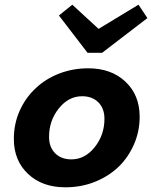

<svg xmlns="http://www.w3.org/2000/svg" viewBox="-20 -783 654 818"><path d="M39 -191Q39 -256 64 -311.5Q89 -367 132 -407Q174 -447 232 -469.5Q290 -492 356 -492Q454 -492 514.5 -435Q575 -378 575 -286Q575 -224 551.5 -169.5Q528 -115 488 -75Q445 -33 386 -9Q327 15 258 15Q160 15 99.5 -42Q39 -99 39 -191ZM189 -200Q189 -156 215 -130Q241 -104 284 -104Q342 -104 383.5 -156Q425 -208 425 -277Q425 -321 399 -347Q373 -373 330 -373Q272 -373 230.5 -321Q189 -269 189 -200ZM353 -558 231 -717 288 -763 400 -660 570 -763 608 -706 415 -558Z"/></svg>

Font: Intel One Mono
Style: Bold Italic
Weight: 700
Italic angle: -16°
Monospace: yes
Designer: Fred Shallcrass
Foundry: Frere-Jones Type LLC
Version: Version 1.400;hotconv 1.1.0;makeotfexe 2.6.0;FJTRelease1.4